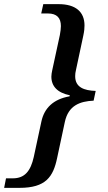

<svg xmlns="http://www.w3.org/2000/svg" viewBox="-71 -780 523 927"><path d="M-51 127H23C150 127 186 74 205 -18L242 -191C259 -271 315 -291 381 -294L391 -341C335 -343 292 -358 292 -412C292 -422 293 -431 296 -443L331 -607C336 -630 337 -644 337 -657C337 -723 294 -760 212 -760H138L128 -715H160C204 -715 223 -693 223 -654C223 -642 221 -628 218 -611L181 -440C179 -430 177 -420 177 -410C177 -363 207 -332 266 -320L265 -315C186 -301 143 -258 129 -194L92 -22C77 45 49 81 -9 81H-42Z"/></svg>

Font: Noto Serif Tamil Medium
Style: Italic
Weight: 500
Italic angle: -12°
Designer: Indian Type Foundry, Tom Grace, and the Monotype Design Team
Foundry: Monotype Imaging Inc.
Version: Version 2.003